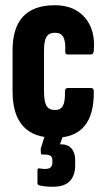

<svg xmlns="http://www.w3.org/2000/svg" viewBox="-20 -520 406 733"><path d="M189 6Q28 6 28 -171V-328Q28 -500 189 -500Q264 -500 304.5 -452.5Q345 -405 338 -326Q337 -312 326 -312H239Q228 -312 229 -323Q231 -361 222 -378Q213 -395 190 -395Q167 -395 157.5 -379.5Q148 -364 148 -326V-172Q148 -132 157.5 -116Q167 -100 190 -100Q212 -100 220.5 -116.5Q229 -133 228 -171Q228 -184 239 -184H327Q338 -184 338 -172Q341 6 189 6ZM182 193Q152 193 131 188Q123 186 123 179V131Q123 121 130 123Q134 123 139.5 124Q145 125 153 125Q180 125 180 101V92Q180 79 172 74.5Q164 70 152 70H142Q136 70 136 64Q136 59 135.5 52.5Q135 46 137 43L161 -35Q164 -44 171 -44H223Q235 -44 231 -31L209 31H215Q239 31 253 47Q267 63 267 92V111Q267 150 246.5 171.5Q226 193 182 193Z"/></svg>

Font: Sofia Sans Extra Condensed ExtraBold
Style: Regular
Weight: 800
Designer: Botio Nikoltchev, Ani Petrova
Foundry: lettersoup
Version: Version 4.101; ttfautohint (v1.8.4.7-5d5b)